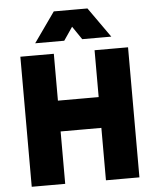

<svg xmlns="http://www.w3.org/2000/svg" viewBox="-60 -950 812 1000"><g transform="rotate(-5 346.5 -450.0)"><path d="M240 0Q197 0 153 0Q109 0 65 0Q65 -168 65 -340Q65 -512 65 -680Q109 -680 153 -680Q197 -680 240 -680Q240 -619 240 -557.5Q240 -496 240 -435Q293 -435 347 -435Q401 -435 453 -435Q453 -496 453 -557.5Q453 -619 453 -680Q497 -680 541 -680Q585 -680 628 -680Q628 -512 628 -340Q628 -168 628 0Q585 0 541 0Q497 0 453 0Q453 -68 453 -137.5Q453 -207 453 -274Q401 -274 347 -274Q293 -274 240 -274Q240 -207 240 -137.5Q240 -68 240 0ZM148 -743Q176 -782 203.5 -821.5Q231 -861 259 -900Q303 -900 347.5 -900Q392 -900 435 -900Q463 -861 490.5 -821.5Q518 -782 546 -743Q509 -743 470.5 -743Q432 -743 394 -743Q382 -760 370.5 -777.5Q359 -795 347 -812Q335 -795 323.5 -777.5Q312 -760 300 -743Q263 -743 224.5 -743Q186 -743 148 -743Z"/></g></svg>

Font: Tilt Warp
Style: Regular
Weight: 400
Designer: Andy Clymer
Foundry: Andy Clymer
Version: Version 1.000